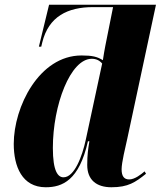

<svg xmlns="http://www.w3.org/2000/svg" viewBox="-20 -780 678 810"><path d="M173 10C243 10 314 -19 351 -184H357C352 -152 348 -128 348 -84C348 -21 387 10 450 10C521 10 551 -11 596 -47L590 -57C576 -45 549 -23 525 -23C504 -23 493 -36 493 -66C493 -94 509 -159 517 -195L638 -760H187L144 -583H154L158 -600C185 -711 266 -750 373 -750H457L424 -585C422 -573 416 -543 414 -526C390 -541 369 -546 324 -546C145 -546 38 -329 38 -173C38 -78 73 10 173 10ZM248 -32C225 -32 203 -56 203 -156C203 -337 277 -532 367 -532C386 -532 400 -525 411 -512L342 -191C327 -121 294 -32 248 -32Z"/></svg>

Font: Noto Serif Display Condensed Black
Style: Italic
Weight: 900
Width: 3
Italic angle: -12°
Designer: Monotype Design Team
Foundry: Monotype Imaging Inc.
Version: Version 2.009